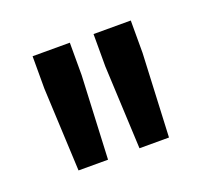

<svg xmlns="http://www.w3.org/2000/svg" viewBox="-58 -813 401 373"><g transform="rotate(-20 142.5 -626.5)"><path d="M48 -507 40 -679V-746H117V-679L109 -507ZM174 -507 166 -679V-746H243V-679L235 -507Z"/></g></svg>

Font: Exo Thin
Style: Regular
Weight: 400
Version: Version 2.000